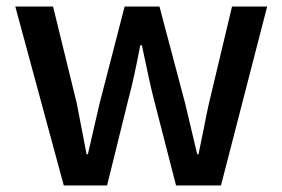

<svg xmlns="http://www.w3.org/2000/svg" viewBox="-20 -570 868 590"><path d="M27 -550H143L216 -252L246 -96H250L286 -252L363 -550H470L549 -252L586 -96H590L606 -174Q615 -222 622 -252L693 -550H801L659 0H521L451 -272Q441 -311 416 -431H411Q391 -325 376 -271L309 0H176Z"/></svg>

Font: `nÑOSM
Style: Regular
Weight: 500
Designer: Ryoko NISHIZUKA ¬âXZm¬º[P (kana & ideographs); Paul D. Hunt (Latin, Greek & Cyrillic); Wenlong ZHANG _ e¬á¬ü¬ô (bopomof
Foundry: Adobe Systems Incorporated
Version: Version 1.00 June 24, 2014, initial release